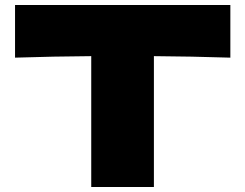

<svg xmlns="http://www.w3.org/2000/svg" viewBox="-20 -746 979 766"><path d="M899 -516Q742 -521 594 -522V0H344V-522Q195 -521 40 -516V-726H899Z"/></svg>

Font: Dela Gothic One
Style: Regular
Weight: 400
Designer: aratakana
Foundry: aratakana
Version: Version 1.004